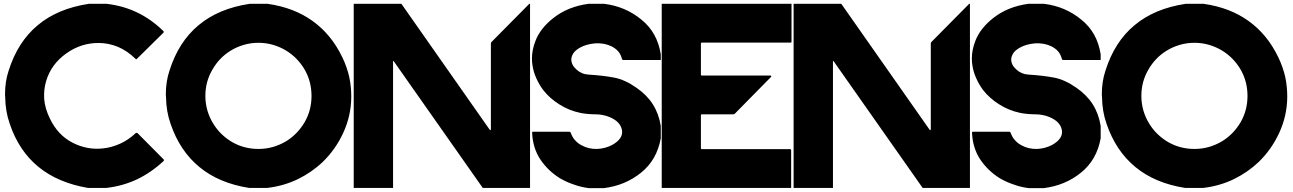

<svg xmlns="http://www.w3.org/2000/svg" viewBox="-20 -800 6672 991"><path d="M530.3 -780.3Q615.2 -770.5 688.5 -735.4Q761.7 -700.2 823.2 -639.6Q825.2 -637.7 825.2 -635.7Q825.2 -632.8 823.2 -630.9Q777.3 -585.9 686.5 -496.1Q685.5 -494.1 683.6 -494.1Q681.6 -494.1 679.7 -496.1Q636.7 -538.1 587.9 -558.6Q539.1 -578.1 490.2 -578.1Q399.4 -579.1 322.3 -524.4Q245.1 -469.7 218.8 -383.8Q205.1 -339.8 208 -290Q211.9 -240.2 237.3 -188.5Q278.3 -102.5 354.5 -63.5Q430.7 -24.4 513.7 -34.2Q557.6 -39.1 600.6 -58.6Q643.6 -78.1 680.7 -113.3Q683.6 -114.3 684.6 -114.3Q686.5 -114.3 689.5 -113.3Q734.4 -67.4 825.2 23.4Q826.2 24.4 826.2 26.4Q826.2 28.3 825.2 30.3Q761.7 89.8 688.5 125Q614.3 160.2 529.3 169.9Q497.1 169.9 433.6 169.9Q279.3 143.6 178.7 61.5Q77.1 -21.5 30.3 -161.1Q7.8 -224.6 6.8 -298.8Q5.9 -305.7 5.9 -312.5Q5.9 -378.9 24.4 -434.6Q71.3 -584 174.8 -669.9Q277.3 -755.9 438.5 -780.3Q460.9 -780.3 480.5 -780.3Q499 -780.3 530.3 -780.3Z M1361.3 -780.3Q1498 -760.7 1593.8 -691.4Q1690.4 -622.1 1747.1 -503.9Q1771.5 -453.1 1783.2 -400.4Q1793 -351.6 1793 -303.7Q1793 -300.8 1793 -296.9Q1792 -202.1 1752 -115.2Q1712.9 -29.3 1645.5 36.1Q1588.9 89.8 1516.6 125Q1443.4 160.2 1359.4 169.9Q1328.1 169.9 1265.6 169.9Q1110.4 145.5 1009.8 62.5Q908.2 -20.5 860.4 -161.1Q837.9 -224.6 836.9 -298.8Q835.9 -305.7 835.9 -312.5Q835.9 -378.9 854.5 -434.6Q901.4 -584 1004.9 -669.9Q1107.4 -755.9 1268.6 -780.3Q1291 -780.3 1310.5 -780.3Q1330.1 -780.3 1361.3 -780.3ZM1314.5 -579.1Q1274.4 -579.1 1238.3 -568.4Q1201.2 -557.6 1169.9 -538.1Q1111.3 -502 1076.2 -440.4Q1040 -378.9 1040 -304.7Q1040 -265.6 1050.8 -228.5Q1061.5 -192.4 1081.1 -161.1Q1117.2 -102.5 1178.7 -66.4Q1240.2 -31.2 1314.5 -31.2Q1353.5 -31.2 1390.6 -42Q1426.8 -52.7 1459 -72.3Q1516.6 -108.4 1552.7 -169.9Q1587.9 -231.4 1587.9 -304.7Q1587.9 -378.9 1552.7 -440.4Q1516.6 -502 1458 -538.1Q1426.8 -557.6 1389.6 -568.4Q1353.5 -579.1 1314.5 -579.1Z M2051.8 -780.3Q2203.1 -564.5 2505.9 -132.8Q2509.8 -127.9 2511.7 -127.9Q2513.7 -127.9 2513.7 -134.8Q2513.7 -281.2 2513.7 -575.2Q2513.7 -578.1 2514.6 -580.1Q2515.6 -582 2517.6 -584Q2582 -649.4 2711.9 -780.3Q2712.9 -780.3 2713.9 -780.3Q2713.9 -780.3 2715.8 -780.3Q2715.8 -462.9 2715.8 169.9Q2634.8 169.9 2471.7 169.9Q2318.4 -47.9 2012.7 -483.4Q2010.7 -486.3 2009.8 -485.4Q2008.8 -485.4 2008.8 -482.4Q2008.8 -264.6 2008.8 169.9Q1941.4 169.9 1805.7 169.9Q1805.7 -146.5 1805.7 -780.3Q1864.3 -780.3 1922.9 -780.3Q1981.4 -780.3 2039.1 -780.3Q2043 -780.3 2045.9 -780.3Q2048.8 -780.3 2051.8 -780.3Z M3098.6 -780.3Q3208 -766.6 3290 -699.2Q3373 -632.8 3390.6 -519.5Q3390.6 -509.8 3390.6 -490.2Q3326.2 -490.2 3197.3 -490.2Q3195.3 -490.2 3193.4 -491.2Q3191.4 -493.2 3190.4 -495.1Q3184.6 -519.5 3169.9 -536.1Q3155.3 -551.8 3134.8 -561.5Q3097.7 -579.1 3051.8 -576.2Q3005.9 -572.3 2972.7 -553.7Q2950.2 -541 2939.5 -525.4Q2929.7 -509.8 2928.7 -494.1Q2928.7 -464.8 2955.1 -441.4Q2981.4 -417 3017.6 -415Q3093.8 -410.2 3150.4 -399.4Q3206.1 -388.7 3265.6 -346.7Q3318.4 -310.5 3349.6 -261.7Q3380.9 -211.9 3390.6 -149.4Q3390.6 -127.9 3390.6 -85.9Q3370.1 26.4 3288.1 91.8Q3207 157.2 3097.7 170.9Q3071.3 170.9 3018.6 170.9Q2978.5 166 2941.4 152.3Q2903.3 139.6 2870.1 120.1Q2808.6 82 2768.6 22.5Q2729.5 -37.1 2726.6 -115.2Q2725.6 -117.2 2727.5 -118.2Q2728.5 -120.1 2730.5 -120.1Q2793 -120.1 2918.9 -120.1Q2920.9 -120.1 2922.9 -118.2Q2924.8 -117.2 2925.8 -115.2Q2933.6 -91.8 2948.2 -76.2Q2962.9 -59.6 2982.4 -49.8Q3017.6 -30.3 3061.5 -31.2Q3104.5 -33.2 3139.6 -51.8Q3197.3 -84 3190.4 -127.9Q3182.6 -172.9 3125 -196.3Q3090.8 -210 3052.7 -210Q3014.6 -210 2977.5 -216.8Q2916 -229.5 2866.2 -261.7Q2816.4 -293 2783.2 -335.9Q2761.7 -365.2 2748 -396.5Q2733.4 -428.7 2728.5 -462.9Q2725.6 -479.5 2725.6 -497.1Q2725.6 -543 2744.1 -589.8Q2768.6 -653.3 2835 -706.1Q2873 -736.3 2918.9 -754.9Q2964.8 -773.4 3017.6 -780.3Q3038.1 -780.3 3054.7 -780.3Q3071.3 -780.3 3098.6 -780.3Z M4065.4 -780.3Q4065.4 -714.8 4065.4 -585Q4065.4 -583 4064.5 -581.1Q4062.5 -580.1 4060.5 -580.1Q3952.1 -580.1 3842.8 -580.1Q3734.4 -580.1 3626 -580.1Q3620.1 -580.1 3614.3 -580.1Q3608.4 -580.1 3602.5 -580.1Q3600.6 -580.1 3598.6 -579.1Q3597.7 -577.1 3597.7 -575.2Q3597.7 -521.5 3597.7 -415Q3597.7 -413.1 3598.6 -411.1Q3600.6 -410.2 3602.5 -410.2Q3720.7 -410.2 3957 -410.2Q3958 -410.2 3959 -409.2Q3960.9 -407.2 3960.9 -406.2Q3960.9 -405.3 3960.9 -404.3Q3960 -403.3 3960 -403.3Q3898.4 -340.8 3774.4 -214.8Q3772.5 -212.9 3769.5 -210.9Q3766.6 -210 3763.7 -210Q3710 -210 3602.5 -210Q3600.6 -210 3598.6 -209Q3597.7 -207 3597.7 -205.1Q3597.7 -148.4 3597.7 -35.2Q3597.7 -33.2 3598.6 -31.2Q3600.6 -30.3 3602.5 -30.3Q3753.9 -30.3 4057.6 -30.3Q4060.5 -30.3 4062.5 -28.3Q4063.5 -27.3 4063.5 -24.4Q4063.5 41 4063.5 169.9Q3840.8 169.9 3395.5 169.9Q3395.5 -146.5 3395.5 -780.3Q3554.7 -780.3 3713.9 -780.3Q3873 -780.3 4032.2 -780.3Q4040 -780.3 4048.8 -780.3Q4056.6 -780.3 4065.4 -780.3Z M4322.3 -780.3Q4473.6 -564.5 4776.4 -132.8Q4780.3 -127.9 4782.2 -127.9Q4784.2 -127.9 4784.2 -134.8Q4784.2 -281.2 4784.2 -575.2Q4784.2 -578.1 4785.2 -580.1Q4786.1 -582 4788.1 -584Q4852.5 -649.4 4982.4 -780.3Q4983.4 -780.3 4984.4 -780.3Q4984.4 -780.3 4986.3 -780.3Q4986.3 -462.9 4986.3 169.9Q4905.3 169.9 4742.2 169.9Q4588.9 -47.9 4283.2 -483.4Q4281.2 -486.3 4280.3 -485.4Q4279.3 -485.4 4279.3 -482.4Q4279.3 -264.6 4279.3 169.9Q4211.9 169.9 4076.2 169.9Q4076.2 -146.5 4076.2 -780.3Q4134.8 -780.3 4193.4 -780.3Q4252 -780.3 4309.6 -780.3Q4313.5 -780.3 4316.4 -780.3Q4319.3 -780.3 4322.3 -780.3Z M5369.1 -780.3Q5478.5 -766.6 5560.5 -699.2Q5643.6 -632.8 5661.1 -519.5Q5661.1 -509.8 5661.1 -490.2Q5596.7 -490.2 5467.8 -490.2Q5465.8 -490.2 5463.9 -491.2Q5461.9 -493.2 5460.9 -495.1Q5455.1 -519.5 5440.4 -536.1Q5425.8 -551.8 5405.3 -561.5Q5368.2 -579.1 5322.3 -576.2Q5276.4 -572.3 5243.2 -553.7Q5220.7 -541 5210 -525.4Q5200.2 -509.8 5199.2 -494.1Q5199.2 -464.8 5225.6 -441.4Q5252 -417 5288.1 -415Q5364.3 -410.2 5420.9 -399.4Q5476.6 -388.7 5536.1 -346.7Q5588.9 -310.5 5620.1 -261.7Q5651.4 -211.9 5661.1 -149.4Q5661.1 -127.9 5661.1 -85.9Q5640.6 26.4 5558.6 91.8Q5477.5 157.2 5368.2 170.9Q5341.8 170.9 5289.1 170.9Q5249 166 5211.9 152.3Q5173.8 139.6 5140.6 120.1Q5079.1 82 5039.1 22.5Q5000 -37.1 4997.1 -115.2Q4996.1 -117.2 4998 -118.2Q4999 -120.1 5001 -120.1Q5063.5 -120.1 5189.5 -120.1Q5191.4 -120.1 5193.4 -118.2Q5195.3 -117.2 5196.3 -115.2Q5204.1 -91.8 5218.8 -76.2Q5233.4 -59.6 5252.9 -49.8Q5288.1 -30.3 5332 -31.2Q5375 -33.2 5410.2 -51.8Q5467.8 -84 5460.9 -127.9Q5453.1 -172.9 5395.5 -196.3Q5361.3 -210 5323.2 -210Q5285.2 -210 5248 -216.8Q5186.5 -229.5 5136.7 -261.7Q5086.9 -293 5053.7 -335.9Q5032.2 -365.2 5018.6 -396.5Q5003.9 -428.7 4999 -462.9Q4996.1 -479.5 4996.1 -497.1Q4996.1 -543 5014.6 -589.8Q5039.1 -653.3 5105.5 -706.1Q5143.6 -736.3 5189.5 -754.9Q5235.4 -773.4 5288.1 -780.3Q5308.6 -780.3 5325.2 -780.3Q5341.8 -780.3 5369.1 -780.3Z M6192.4 -780.3Q6329.1 -760.7 6424.8 -691.4Q6521.5 -622.1 6578.1 -503.9Q6602.5 -453.1 6614.3 -400.4Q6624 -351.6 6624 -303.7Q6624 -300.8 6624 -296.9Q6623 -202.1 6583 -115.2Q6543.9 -29.3 6476.6 36.1Q6419.9 89.8 6347.7 125Q6274.4 160.2 6190.4 169.9Q6159.2 169.9 6096.7 169.9Q5941.4 145.5 5840.8 62.5Q5739.3 -20.5 5691.4 -161.1Q5668.9 -224.6 5668 -298.8Q5667 -305.7 5667 -312.5Q5667 -378.9 5685.5 -434.6Q5732.4 -584 5835.9 -669.9Q5938.5 -755.9 6099.6 -780.3Q6122.1 -780.3 6141.6 -780.3Q6161.1 -780.3 6192.4 -780.3ZM6145.5 -579.1Q6105.5 -579.1 6069.3 -568.4Q6032.2 -557.6 6001 -538.1Q5942.4 -502 5907.2 -440.4Q5871.1 -378.9 5871.1 -304.7Q5871.1 -265.6 5881.8 -228.5Q5892.6 -192.4 5912.1 -161.1Q5948.2 -102.5 6009.8 -66.4Q6071.3 -31.2 6145.5 -31.2Q6184.6 -31.2 6221.7 -42Q6257.8 -52.7 6290 -72.3Q6347.7 -108.4 6383.8 -169.9Q6418.9 -231.4 6418.9 -304.7Q6418.9 -378.9 6383.8 -440.4Q6347.7 -502 6289.1 -538.1Q6257.8 -557.6 6220.7 -568.4Q6184.6 -579.1 6145.5 -579.1Z"/></svg>

Font: Avicii Garde
Style: Regular
Weight: 500
Version: Version 1.0